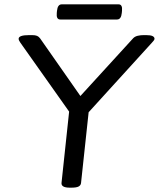

<svg xmlns="http://www.w3.org/2000/svg" viewBox="-20 -864 733 886"><path d="M302 2Q261 2 264 -21L299 -349L74 -667Q66 -678 66 -685Q66 -702 115 -702H127Q143 -702 151 -698.5Q159 -695 165 -687L351 -421L595 -688Q603 -696 616 -699Q629 -702 644 -702H653Q675 -702 684 -697.5Q693 -693 693 -685Q693 -679 681 -667L389 -346L354 -20Q353 -9 343 -3.5Q333 2 310 2ZM258 -774Q239 -774 242 -804L243 -814Q246 -844 265 -844H527Q546 -844 543 -814L542 -804Q539 -774 520 -774Z"/></svg>

Font: Asap Expanded Expanded Regular
Style: Italic
Weight: 400
Width: 7
Italic angle: -6°
Designer: Pablo Cosgaya
Foundry: Omnibus-Type
Version: Version 3.001; ttfautohint (v1.8.4.7-5d5b)